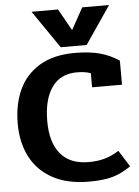

<svg xmlns="http://www.w3.org/2000/svg" viewBox="-60 -942 728 1004"><g transform="rotate(-5 304.0 -440.5)"><path d="M144 -896H283L347 -782L410 -896H551L416 -698H280ZM21 -319Q21 -420 56.5 -497Q92 -574 165.5 -618Q239 -662 349 -662Q426 -662 480.5 -647.5Q535 -633 582 -601V-475H425V-549Q396 -560 352 -560Q266 -560 221 -496.5Q176 -433 176 -319Q176 -207 226 -147Q276 -87 374 -87Q420 -87 457.5 -97.5Q495 -108 533 -132L587 -46Q536 -11 488 2Q440 15 366 15Q254 15 176.5 -27Q99 -69 60 -144.5Q21 -220 21 -319Z"/></g></svg>

Font: Pridi SemiBold
Style: Regular
Weight: 600
Designer: Katatrad Team
Foundry: CadsonDemak
Version: Version 1.001